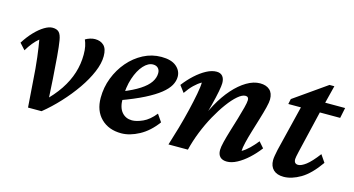

<svg xmlns="http://www.w3.org/2000/svg" viewBox="-65 -760 1857 1006"><g transform="rotate(15 863.5 -256.5)"><path d="M124 3.9 114.3 -129.9Q109.4 -209 102.5 -263.7Q95.7 -318.4 88.9 -355.5Q56.6 -329.1 28.3 -281.2L-2 -314.5Q21.5 -351.6 46.9 -377.9Q72.3 -404.3 96.7 -418.9Q121.1 -433.6 140.6 -433.6Q164.1 -433.6 175.8 -421.4Q187.5 -409.2 192.4 -378.9Q197.3 -350.6 202.1 -293.9Q207 -237.3 210.9 -174.8L217.8 -56.6L193.4 -52.7Q241.2 -97.7 272.5 -144.5Q303.7 -191.4 318.8 -239.7Q334 -288.1 334 -338.9Q334 -365.2 330.1 -383.8Q326.2 -402.3 319.3 -418Q330.1 -424.8 344.2 -429.2Q358.4 -433.6 371.1 -433.6Q401.4 -433.6 419.4 -416Q437.5 -398.4 437.5 -358.4Q437.5 -319.3 417.5 -272Q397.5 -224.6 363.3 -175.3Q329.1 -126 286.1 -79.6Q243.2 -33.2 197.3 3.9Z M629.9 7.8Q561.5 7.8 520 -33.2Q478.5 -74.2 478.5 -144.5Q478.5 -201.2 498.5 -252.9Q518.6 -304.7 553.2 -345.2Q587.9 -385.7 633.8 -409.7Q679.7 -433.6 731.4 -433.6Q785.2 -433.6 812.5 -410.6Q839.8 -387.7 839.8 -354.5Q839.8 -331.1 826.7 -307.6Q813.5 -284.2 783.7 -260.3Q753.9 -236.3 703.1 -210.4Q652.3 -184.6 577.1 -157.2V-205.1Q633.8 -227.5 668.9 -250.5Q704.1 -273.4 720.2 -297.4Q736.3 -321.3 736.3 -346.7Q736.3 -363.3 726.6 -373.5Q716.8 -383.8 699.2 -383.8Q672.9 -383.8 647.9 -356.4Q623 -329.1 606.9 -280.8Q590.8 -232.4 590.8 -168.9Q590.8 -121.1 611.8 -96.7Q632.8 -72.3 667 -72.3Q691.4 -72.3 725.1 -87.4Q758.8 -102.5 790 -141.6L817.4 -101.6Q777.3 -46.9 726.6 -19.5Q675.8 7.8 629.9 7.8Z M1203.1 7.8Q1178.7 7.8 1166 -4.9Q1153.3 -17.6 1153.3 -42Q1153.3 -57.6 1160.6 -87.4Q1168 -117.2 1179.2 -153.8Q1190.4 -190.4 1201.2 -226.1Q1211.9 -261.7 1219.2 -290.5Q1226.6 -319.3 1226.6 -332Q1226.6 -350.6 1209 -350.6Q1191.4 -350.6 1167.5 -330.1Q1143.6 -309.6 1117.7 -274.4Q1091.8 -239.3 1066.9 -194.3Q1042 -149.4 1022 -99.1Q1002 -48.8 990.2 0H884.8Q899.4 -45.9 914.6 -98.6Q929.7 -151.4 941.9 -202.6Q954.1 -253.9 961.9 -295.4Q969.7 -336.9 969.7 -358.4Q949.2 -346.7 930.2 -328.1Q911.1 -309.6 891.6 -281.2L864.3 -317.4Q888.7 -349.6 917.5 -376Q946.3 -402.3 975.6 -418Q1004.9 -433.6 1030.3 -433.6Q1051.8 -433.6 1063 -420.4Q1074.2 -407.2 1074.2 -382.8Q1074.2 -369.1 1068.4 -337.9Q1062.5 -306.6 1050.3 -258.8Q1038.1 -210.9 1017.6 -143.6H1008.8Q1029.3 -205.1 1058.6 -258.3Q1087.9 -311.5 1122.6 -350.6Q1157.2 -389.6 1194.3 -411.6Q1231.4 -433.6 1266.6 -433.6Q1299.8 -433.6 1318.8 -416.5Q1337.9 -399.4 1337.9 -365.2Q1337.9 -350.6 1330.6 -320.8Q1323.2 -291 1312 -254.4Q1300.8 -217.8 1289.6 -180.7Q1278.3 -143.6 1271 -113.3Q1263.7 -83 1263.7 -66.4Q1284.2 -78.1 1303.2 -96.7Q1322.3 -115.2 1341.8 -139.6L1369.1 -108.4Q1344.7 -76.2 1315.9 -49.8Q1287.1 -23.4 1257.8 -7.8Q1228.5 7.8 1203.1 7.8Z M1699.2 -118.2Q1650.4 -48.8 1602.1 -20.5Q1553.7 7.8 1510.7 7.8Q1474.6 7.8 1455.1 -10.7Q1435.5 -29.3 1435.5 -62.5Q1435.5 -73.2 1438 -87.4Q1440.4 -101.6 1444.3 -120.1L1504.9 -367.2H1436.5L1442.4 -395.5L1619.1 -519.5H1645.5L1613.3 -391.6L1553.7 -139.6Q1549.8 -122.1 1547.9 -112.8Q1545.9 -103.5 1545.9 -97.7Q1545.9 -72.3 1568.4 -72.3Q1585 -72.3 1610.4 -91.3Q1635.7 -110.4 1671.9 -158.2ZM1559.6 -367.2 1571.3 -423.8H1729.5L1717.8 -367.2Z"/></g></svg>

Font: Crimson Pro SemiBold
Style: Italic
Weight: 600
Italic angle: -12°
Designer: Jacques Le Bailly
Foundry: Baron von Fonthausen
Version: Version 1.003